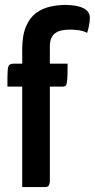

<svg xmlns="http://www.w3.org/2000/svg" viewBox="-20 -758 384 778"><path d="M70 0V-407H10Q10 -451 11 -470.5Q12 -490 18 -495Q24 -500 37 -500H70V-557Q70 -615 85.5 -651Q101 -687 126.5 -705.5Q152 -724 183 -731Q214 -738 244 -738Q291 -738 317.5 -725Q344 -712 344 -686Q344 -673 341 -656Q338 -639 333 -625Q314 -634 296 -636Q278 -638 265 -638Q246 -638 231 -635Q216 -632 205 -624.5Q194 -617 188 -603.5Q182 -590 182 -569V-500H254Q254 -457 252.5 -437Q251 -417 247 -412Q243 -407 233 -407H182V-20Q182 -20 179.5 -10Q177 0 162 0Z"/></svg>

Font: Yanone Kaffeesatz ExtraLight
Style: Bold
Weight: 700
Version: Version 2.003